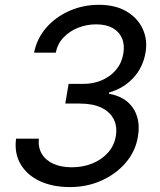

<svg xmlns="http://www.w3.org/2000/svg" viewBox="-20 -757 655 787"><path d="M266.6 9.8Q195.3 9.8 142.8 -14.9Q90.3 -39.6 64.2 -84.5Q38.1 -129.4 45.9 -188.5H139.2Q135.7 -151.9 151.9 -125.5Q168 -99.1 199.7 -85.2Q231.4 -71.3 273.9 -71.3Q319.8 -71.3 358.4 -86.9Q397 -102.5 422.6 -131.3Q448.2 -160.2 454.6 -198.2Q461.4 -237.8 446.3 -268.1Q431.2 -298.3 396 -315.4Q360.8 -332.5 306.6 -332.5H247.6L261.2 -413.1H320.3Q362.8 -413.1 397.7 -428.2Q432.6 -443.4 455.8 -470.9Q479 -498.5 485.4 -536.6Q491.7 -573.2 480 -600.3Q468.3 -627.4 441.4 -642.3Q414.6 -657.2 374 -657.2Q335.4 -657.2 300.3 -643.3Q265.1 -629.4 240.5 -603.5Q215.8 -577.6 208.5 -541H119.6Q131.3 -599.6 169.9 -643.8Q208.5 -688 264.9 -712.6Q321.3 -737.3 385.3 -737.3Q452.6 -737.3 498.3 -710.4Q543.9 -683.6 564.7 -639.2Q585.4 -594.7 576.7 -542.5Q566.4 -481 526.4 -437.7Q486.3 -394.5 427.2 -377.9L426.8 -372.6Q472.2 -364.7 501.2 -340.6Q530.3 -316.4 541.7 -279.5Q553.2 -242.7 545.4 -197.3Q535.6 -137.2 495.8 -90.6Q456.1 -43.9 396.5 -17.1Q336.9 9.8 266.6 9.8Z"/></svg>

Font: Inter 16pt
Style: Italic
Weight: 400
Italic angle: -9.3988°
Version: Version 4.001;git-66647c0bb